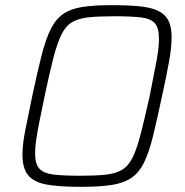

<svg xmlns="http://www.w3.org/2000/svg" viewBox="-20 -716 715 744"><path d="M292 8Q209 8 160 -1Q111 -10 89 -37Q67 -64 67 -117Q67 -156 78 -211.5Q89 -267 105 -344Q125 -438 141 -501Q157 -564 176.5 -603Q196 -642 225 -662Q254 -682 299 -689Q344 -696 412 -696Q477 -696 521.5 -691.5Q566 -687 593 -674Q620 -661 632.5 -636.5Q645 -612 645 -572Q645 -533 635 -477Q625 -421 608 -344Q588 -250 572.5 -187Q557 -124 537.5 -85Q518 -46 488 -26Q458 -6 411 1Q364 8 292 8ZM290 -35Q350 -35 388.5 -39Q427 -43 452 -57.5Q477 -72 493.5 -105Q510 -138 525 -196Q540 -254 560 -344Q576 -423 586 -477Q596 -531 596 -565Q596 -608 580 -626Q564 -644 526 -648.5Q488 -653 422 -653Q363 -653 324 -649Q285 -645 260 -630.5Q235 -616 218.5 -583Q202 -550 187 -492Q172 -434 153 -344Q142 -290 133.5 -248.5Q125 -207 120.5 -176Q116 -145 116 -122Q116 -80 133 -62Q150 -44 188.5 -39.5Q227 -35 290 -35Z"/></svg>

Font: Saira Thin ExtraLight
Style: Italic
Weight: 250
Italic angle: -12°
Version: Version 1.101